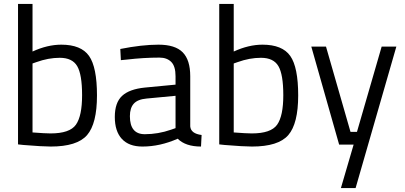

<svg xmlns="http://www.w3.org/2000/svg" viewBox="-20 -738 2067 980"><path d="M293 -510Q394 -510 434.5 -452.5Q475 -395 475 -251Q475 -107 424.5 -48.5Q374 10 239 10Q197 10 100 2L72 -1V-718H146V-475Q222 -510 293 -510ZM238 -57Q336 -57 367.5 -101.5Q399 -146 399 -252Q399 -358 374 -400.5Q349 -443 285 -443Q227 -443 166 -421L146 -414V-62Q211 -57 238 -57Z M951 -349V-93Q954 -56 1009 -49L1006 10Q927 10 887 -30Q797 10 707 10Q638 10 602 -29Q566 -68 566 -141Q566 -214 603 -248.5Q640 -283 719 -291L876 -306V-349Q876 -400 854 -422Q832 -444 794 -444Q714 -444 628 -434L597 -431L594 -488Q704 -510 789 -510Q874 -510 912.5 -471Q951 -432 951 -349ZM643 -145Q643 -53 719 -53Q787 -53 853 -76L876 -84V-249L728 -235Q683 -231 663 -209Q643 -187 643 -145Z M1320 -510Q1421 -510 1461.5 -452.5Q1502 -395 1502 -251Q1502 -107 1451.5 -48.5Q1401 10 1266 10Q1224 10 1127 2L1099 -1V-718H1173V-475Q1249 -510 1320 -510ZM1265 -57Q1363 -57 1394.5 -101.5Q1426 -146 1426 -252Q1426 -358 1401 -400.5Q1376 -443 1312 -443Q1254 -443 1193 -421L1173 -414V-62Q1238 -57 1265 -57Z M1569 -500H1644L1769 -65H1802L1928 -500H2003L1795 222H1720L1785 0H1711Z"/></svg>

Font: Titillium Web[RUS by Daymarius]
Style: Regular
Weight: 400
Designer: Cyrillization by Daymarius
Foundry: Cyrillization by Daymarius
Version: Version 1.002 September 11, 2018